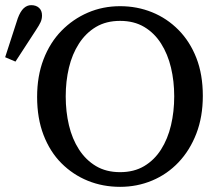

<svg xmlns="http://www.w3.org/2000/svg" viewBox="-34 -710 854 745"><path d="M-14 -488 35 -639Q45 -666 58 -678Q71 -690 87 -690Q106 -690 117.5 -679.5Q129 -669 129 -650Q129 -636 123.5 -624Q118 -612 106 -594L26 -471ZM432 15Q365 15 307 -8.5Q249 -32 204.5 -76.5Q160 -121 135 -186Q110 -251 110 -334Q110 -415 135 -480Q160 -545 204.5 -590.5Q249 -636 307 -661Q365 -686 432 -686Q498 -686 556 -662.5Q614 -639 658.5 -594Q703 -549 728 -485Q753 -421 753 -338Q753 -257 728 -192Q703 -127 659 -80.5Q615 -34 556.5 -9.5Q498 15 432 15ZM432 -42Q486 -42 525.5 -65.5Q565 -89 591 -130Q617 -171 629.5 -224Q642 -277 642 -336Q642 -395 629.5 -447.5Q617 -500 591 -541Q565 -582 525.5 -605.5Q486 -629 432 -629Q378 -629 338.5 -605.5Q299 -582 272.5 -541Q246 -500 233.5 -447.5Q221 -395 221 -336Q221 -277 233.5 -224Q246 -171 272.5 -130Q299 -89 338.5 -65.5Q378 -42 432 -42Z"/></svg>

Font: Source Serif 4
Style: Regular
Weight: 400
Designer: Frank Grießhammer
Foundry: Adobe Systems Incorporated
Version: Version 4.004;hotconv 1.0.116;makeotfexe 2.5.65601